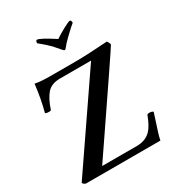

<svg xmlns="http://www.w3.org/2000/svg" viewBox="-202 -989 1024 1113"><g transform="rotate(-30 310.5 -432.0)"><path d="M215.8 -864.3Q234.4 -864.3 325.2 -805.7Q348.6 -822.3 387.2 -843.3Q425.8 -864.3 434.6 -864.3Q444.3 -864.3 444.3 -845.7Q443.4 -845.7 421.4 -826.2Q399.4 -806.6 378.9 -786.1Q350.6 -758.8 336.9 -740.2Q330.1 -731.4 326.2 -731.4Q320.3 -731.4 313.5 -740.2Q278.3 -781.2 274.4 -785.2Q257.8 -801.8 241.7 -815.9Q225.6 -830.1 216.3 -837.4Q207 -844.7 206.1 -845.7Q206.1 -864.3 215.8 -864.3ZM218.8 -602.5Q161.1 -602.5 131.8 -568.8Q102.5 -535.2 82 -471.7Q79.1 -466.8 69.3 -466.8Q48.8 -466.8 43 -472.7Q64.5 -551.8 76.2 -650.4Q111.3 -642.6 180.7 -642.6H343.8Q422.9 -642.6 559.6 -652.3Q562.5 -651.4 567.9 -641.6Q573.2 -631.8 573.2 -626Q572.3 -622.1 473.1 -476.1Q374 -330.1 275.4 -185.5L176.8 -41H409.2Q466.8 -41 502 -76.2Q528.3 -102.5 552.7 -167Q554.7 -171.9 566.4 -171.9Q585 -171.9 592.8 -164.1Q585.9 -141.6 574.2 -106.4Q562.5 -71.3 554.7 -45.9Q546.9 -20.5 543 0H47.9Q39.1 0 31.7 -6.8Q24.4 -13.7 26.4 -17.6L426.8 -602.5Z"/></g></svg>

Font: Crimson
Style: Semibold
Weight: 600
Version: Version 0.8